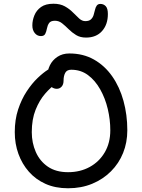

<svg xmlns="http://www.w3.org/2000/svg" viewBox="-20 -997 760 1027"><path d="M344 10Q276 10 223.5 -13.5Q171 -37 134.5 -78.5Q98 -120 78.5 -174Q59 -228 59 -290Q59 -357 77 -411.5Q95 -466 123 -508.5Q151 -551 181.5 -580Q212 -609 237 -624.5Q262 -640 274 -640Q284 -640 292 -637Q300 -634 309 -621Q324 -599 313.5 -582Q303 -565 282 -551Q252 -531 221.5 -496Q191 -461 170.5 -410Q150 -359 150 -290Q150 -233 171.5 -184Q193 -135 236 -105.5Q279 -76 344 -76Q409 -76 460 -104Q511 -132 540.5 -182.5Q570 -233 570 -300Q570 -357 556.5 -414Q543 -471 516 -519Q489 -567 450.5 -595.5Q412 -624 361 -624Q338 -624 329 -607.5Q320 -591 320 -566Q320 -545 309.5 -533.5Q299 -522 284 -522Q271 -522 259.5 -529Q248 -536 240.5 -550.5Q233 -565 233 -585Q233 -619 246.5 -647Q260 -675 287 -693Q314 -711 351 -711Q425 -711 482.5 -678.5Q540 -646 580 -589Q620 -532 640.5 -457.5Q661 -383 661 -300Q661 -235 638.5 -179Q616 -123 573.5 -80.5Q531 -38 473 -14Q415 10 344 10ZM199 -804Q179 -804 166 -820Q153 -836 153 -861Q153 -888 164 -915Q175 -942 199.5 -959.5Q224 -977 266 -977Q302 -977 327 -963Q352 -949 370 -930.5Q388 -912 403.5 -898Q419 -884 436 -884Q456 -884 466 -893Q476 -902 480.5 -916Q485 -930 488 -944Q491 -958 497.5 -967Q504 -976 517 -976Q534 -976 545.5 -964Q557 -952 557 -922Q557 -866 526 -831Q495 -796 440 -796Q409 -796 387 -809.5Q365 -823 347 -841Q329 -859 312 -872.5Q295 -886 274 -886Q251 -886 242.5 -873.5Q234 -861 231 -844.5Q228 -828 222 -816Q216 -804 199 -804Z"/></svg>

Font: Shantell Sans Light
Style: Regular
Weight: 400
Version: Version 1.011;[c5ecc13dd]